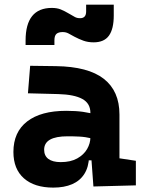

<svg xmlns="http://www.w3.org/2000/svg" viewBox="-20 -810 626 839"><path d="M388.2 4.9 377 -148.4 375 -215.8V-316.9Q375 -358.4 339.6 -377.7Q304.2 -397 234.4 -398.9L102.1 -402.3L111.8 -522.5L224.6 -521Q365.2 -519 433.6 -465.6Q502 -412.1 502 -309.6V-118.2L573.7 -107.4V0ZM212.9 9.8Q130.4 9.8 84.5 -30.8Q38.6 -71.3 38.6 -146Q38.6 -232.9 98.6 -279.3Q158.7 -325.7 269 -325.7Q311.5 -325.7 342.5 -321.3Q373.5 -316.9 405.3 -307.6L383.8 -204.6Q352.5 -211.9 327.6 -213.1Q302.7 -214.4 275.4 -214.4Q172.9 -214.4 172.9 -155.8Q172.9 -129.4 191.4 -115.5Q210 -101.6 245.6 -101.6Q288.6 -101.6 317.4 -117.7Q346.2 -133.8 360.6 -158.7Q375 -183.6 375 -210V-242.2L393.6 -109.4H352.1L369.1 -125Q367.7 -80.1 348.6 -50Q329.6 -20 295.2 -5.1Q260.7 9.8 212.9 9.8ZM91.8 -613.3V-632.8Q91.8 -775.4 206.5 -775.4Q229 -775.4 245.4 -768.8Q261.7 -762.2 283.2 -749.5Q297.9 -741.2 307.1 -735.8Q316.4 -730.5 330.1 -730.5Q356.4 -730.5 356.4 -759.8V-789.6H477.1V-742.2Q477.1 -683.6 456.1 -654.3Q435.1 -625 389.2 -625Q364.3 -625 344.2 -632.3Q324.2 -639.6 305.7 -649.4Q290 -658.2 278.8 -664.1Q267.6 -669.9 253.9 -669.9Q235.8 -669.9 226.8 -662.1Q217.8 -654.3 217.8 -633.8V-613.3Z"/></svg>

Font: Cascadia Mono
Style: Regular
Weight: 400
Monospace: yes
Designer: Aaron Bell
Foundry: Saja Typeworks
Version: Version 2102.003